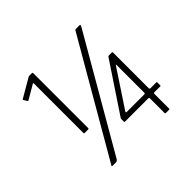

<svg xmlns="http://www.w3.org/2000/svg" viewBox="-164 -896 1095 1095"><g transform="rotate(-45 383.0 -349.0)"><path d="M187 -245Q183 -245 183 -249V-649Q183 -656 177 -652L93 -603Q88 -601 86 -605L74 -625Q71 -629 75 -631L185 -695Q189 -697 190.5 -698Q192 -699 196 -699H217Q222 -699 222 -694V-249Q222 -245 217 -245ZM595 2Q591 2 591 -2V-121Q591 -128 584 -128H396Q392 -128 392 -132V-153Q392 -156 393.5 -159Q395 -162 396 -163L589 -453Q591 -457 593 -458.5Q595 -460 597 -460H624Q627 -460 627 -455V-167Q627 -160 634 -160H682Q685 -160 685 -157V-132Q685 -128 682 -128H634Q627 -128 627 -121V-2Q627 2 624 2ZM443 -160H584Q591 -160 591 -167V-391Q591 -394 589.5 -394.5Q588 -395 587 -392L439 -168Q437 -164 437.5 -162Q438 -160 443 -160ZM170 0Q163 0 163.5 -3Q164 -6 166 -8L563 -693Q566 -699 567.5 -699.5Q569 -700 573 -700H601Q606 -700 607 -698Q608 -696 604 -688L211 -9Q208 -6 205 -3Q202 0 198 0Z"/></g></svg>

Font: Glory Thin Light
Style: Regular
Weight: 300
Version: Version 1.011